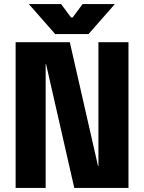

<svg xmlns="http://www.w3.org/2000/svg" viewBox="-20 -917 710 946"><path d="M122 -897 252 -749H416L546 -897H387L338 -831H330L281 -897ZM57 -709V9H205V-601H207L346 9H613V-709H465V-99H463L324 -709Z"/></svg>

Font: Kalas SG
Style: Bold
Weight: 700
Designer: Kalas
Foundry: Kalas
Version: Version 2.000;FEAKit 1.0